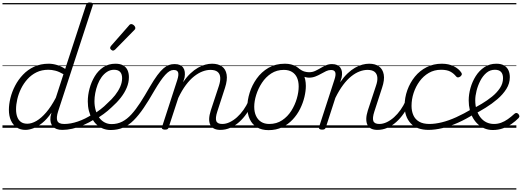

<svg xmlns="http://www.w3.org/2000/svg" viewBox="-20 -1035 4226 1555"><path d="M186 17Q145 17 115 -3Q85 -23 68.5 -59.5Q52 -96 52 -146Q52 -190 64.5 -241Q77 -292 102.5 -341Q128 -390 166.5 -430.5Q205 -471 257 -495Q309 -519 375 -519Q408 -519 443.5 -508Q479 -497 508 -477L677 -994Q680 -1006 687 -1010.5Q694 -1015 707 -1015Q725 -1015 730 -1007.5Q735 -1000 730 -988L451 -134Q434 -81 444.5 -56Q455 -31 499 -31Q508 -31 512 -23.5Q516 -16 514.5 -7Q513 2 505.5 9.5Q498 17 484 17Q458 17 439 10Q420 3 408 -10.5Q396 -24 391 -43.5Q386 -63 389 -89L397 -123Q360 -69 321.5 -38.5Q283 -8 248.5 4.5Q214 17 186 17ZM201 -33Q236 -33 275 -55.5Q314 -78 354 -124.5Q394 -171 432 -243L494 -434Q458 -455 428.5 -462.5Q399 -470 372 -470Q318 -470 276 -449.5Q234 -429 202.5 -394Q171 -359 150.5 -317Q130 -275 120 -231.5Q110 -188 110 -150Q110 -114 120 -87.5Q130 -61 150 -47Q170 -33 201 -33ZM0 490H633V500H0ZM0 -20H633V0H0ZM0 -505H633V-500H0ZM0 -1010H633V-1000H0Z M486 17Q474 17 470 9.5Q466 2 469 -7Q472 -16 481 -23.5Q490 -31 502 -31Q552 -31 611 -51Q670 -71 730 -110Q737 -115 744 -111.5Q751 -108 755 -100.5Q759 -93 758 -84.5Q757 -76 750 -72Q702 -42 655.5 -22Q609 -2 566 7.5Q523 17 486 17ZM633 490V500ZM633 -20V0ZM633 -505V-500ZM633 -1010V-1000Z M727 -105Q761 -124 793 -148.5Q825 -173 851 -200Q886 -231 912 -264Q938 -297 953.5 -332Q969 -367 969 -402Q969 -435 953 -452.5Q937 -470 903 -470Q893 -470 888.5 -477Q884 -484 885.5 -494Q887 -504 894.5 -511.5Q902 -519 915 -519Q954 -519 978 -505Q1002 -491 1013 -466.5Q1024 -442 1024 -410Q1024 -367 1006.5 -325Q989 -283 957.5 -243Q926 -203 884 -166Q854 -137 819 -111.5Q784 -86 747 -65ZM633 490H1077V500H633ZM633 -20H1077V0H633ZM633 -505H1077V-500H633ZM633 -1010H1077V-1000H633Z M876 18Q844 18 815.5 7Q787 -4 764.5 -24.5Q742 -45 725.5 -73.5Q709 -102 700 -137.5Q691 -173 691 -214Q691 -265 705.5 -318.5Q720 -372 747.5 -417.5Q775 -463 817 -491Q859 -519 915 -519Q925 -519 928.5 -511.5Q932 -504 930 -494Q928 -484 921 -477Q914 -470 904 -470Q873 -470 847.5 -453.5Q822 -437 802.5 -410Q783 -383 770.5 -349.5Q758 -316 751.5 -281.5Q745 -247 745 -216Q745 -176 755 -141.5Q765 -107 783.5 -82Q802 -57 827.5 -43.5Q853 -30 884 -30Q931 -30 970 -50Q1009 -70 1044.5 -109Q1080 -148 1116 -203.5Q1152 -259 1193 -331Q1227 -389 1254 -425.5Q1281 -462 1304 -481.5Q1327 -501 1348 -508.5Q1369 -516 1392 -516Q1403 -516 1407.5 -509Q1412 -502 1410.5 -492.5Q1409 -483 1402 -475.5Q1395 -468 1384 -468Q1369 -468 1353 -458.5Q1337 -449 1318.5 -429Q1300 -409 1278 -377Q1256 -345 1229 -299Q1184 -220 1143.5 -160.5Q1103 -101 1063 -61Q1023 -21 977.5 -1.5Q932 18 876 18ZM1077 490H1202V500H1077ZM1077 -20H1202V0H1077ZM1077 -505H1202V-500H1077ZM1077 -1010H1202V-1000H1077Z M895 -625Q889 -625 880.5 -632Q872 -639 872 -646Q872 -650 873.5 -654Q875 -658 879 -663L1023 -827Q1028 -834 1033 -837Q1038 -840 1043 -840Q1050 -840 1058 -835Q1066 -830 1071 -822.5Q1076 -815 1076 -808Q1076 -803 1074.5 -799.5Q1073 -796 1068 -792L913 -634Q903 -625 895 -625Z M1764 17Q1735 17 1714.5 7Q1694 -3 1683.5 -23.5Q1673 -44 1674 -73Q1675 -102 1687 -140L1753 -340Q1766 -380 1763.5 -409Q1761 -438 1741.5 -453.5Q1722 -469 1684 -469Q1654 -469 1620.5 -456.5Q1587 -444 1552.5 -417Q1518 -390 1485.5 -346.5Q1453 -303 1424 -242L1346 -4Q1344 6 1337.5 10.5Q1331 15 1315 15Q1304 15 1296 10Q1288 5 1292 -6L1416 -388Q1429 -429 1422.5 -448.5Q1416 -468 1389 -468Q1379 -468 1374 -475.5Q1369 -483 1370 -492.5Q1371 -502 1378 -509Q1385 -516 1396 -516Q1420 -516 1437 -508.5Q1454 -501 1464 -486.5Q1474 -472 1476.5 -452.5Q1479 -433 1475 -408L1463 -369Q1492 -412 1522.5 -440.5Q1553 -469 1583.5 -486.5Q1614 -504 1643 -511.5Q1672 -519 1697 -519Q1747 -519 1777.5 -497Q1808 -475 1815.5 -431.5Q1823 -388 1802 -323L1740 -132Q1723 -80 1731.5 -55.5Q1740 -31 1780 -31Q1789 -31 1793 -23.5Q1797 -16 1795.5 -7Q1794 2 1786 9.5Q1778 17 1764 17ZM1202 490H1911V500H1202ZM1202 -20H1911V0H1202ZM1202 -505H1911V-500H1202ZM1202 -1010H1911V-1000H1202Z M1765 17Q1754 17 1749.5 9.5Q1745 2 1746.5 -7Q1748 -16 1756.5 -23.5Q1765 -31 1780 -31Q1810 -31 1840.5 -45.5Q1871 -60 1899.5 -85.5Q1928 -111 1952 -145Q1976 -179 1993 -217Q1998 -228 2006.5 -228Q2015 -228 2022 -220.5Q2029 -213 2025 -203Q2006 -157 1978.5 -117Q1951 -77 1917.5 -47Q1884 -17 1845.5 0Q1807 17 1765 17ZM1911 490V500ZM1911 -20V0ZM1911 -505V-500ZM1911 -1010V-1000Z M2155 19Q2099 19 2060.5 -4.5Q2022 -28 2002.5 -70.5Q1983 -113 1983 -168Q1983 -223 2002 -284Q2021 -345 2059 -398.5Q2097 -452 2154 -485.5Q2211 -519 2287 -519Q2341 -519 2379 -496.5Q2417 -474 2437 -433.5Q2457 -393 2457 -339Q2457 -298 2445.5 -249.5Q2434 -201 2410.5 -153.5Q2387 -106 2350.5 -67Q2314 -28 2265.5 -4.5Q2217 19 2155 19ZM2161 -31Q2220 -31 2265 -61Q2310 -91 2339.5 -138Q2369 -185 2384 -237Q2399 -289 2399 -334Q2399 -376 2385.5 -406Q2372 -436 2345 -452.5Q2318 -469 2279 -469Q2221 -469 2176.5 -440Q2132 -411 2101.5 -364.5Q2071 -318 2055 -266.5Q2039 -215 2039 -170Q2039 -128 2053.5 -96.5Q2068 -65 2095 -48Q2122 -31 2161 -31ZM1911 490H2512V500H1911ZM1911 -20H2512V0H1911ZM1911 -505H2512V-500H1911ZM1911 -1010H2512V-1000H1911Z M2482 -406Q2467 -406 2449 -411.5Q2431 -417 2414 -425.5Q2397 -434 2384 -445Q2376 -452 2374 -460.5Q2372 -469 2375 -476Q2378 -483 2384.5 -485.5Q2391 -488 2399 -481Q2426 -461 2446 -455.5Q2466 -450 2483 -450Q2510 -450 2532.5 -460.5Q2555 -471 2576 -483.5Q2597 -496 2619.5 -506Q2642 -516 2668 -516Q2677 -516 2681 -509Q2685 -502 2683.5 -492.5Q2682 -483 2676 -475.5Q2670 -468 2660 -468Q2641 -468 2621.5 -459Q2602 -450 2580.5 -437.5Q2559 -425 2534.5 -415.5Q2510 -406 2482 -406ZM2513 490V500ZM2513 -20V0ZM2513 -505V-500ZM2513 -1010V-1000Z M3037 17Q3007 17 2986.5 7Q2966 -3 2956 -23.5Q2946 -44 2946.5 -73Q2947 -102 2959 -140L3025 -340Q3039 -380 3036 -409Q3033 -438 3013.5 -453.5Q2994 -469 2956 -469Q2926 -469 2892.5 -456.5Q2859 -444 2825 -417Q2791 -390 2758.5 -346.5Q2726 -303 2696 -242L2619 -4Q2616 6 2609.5 10.5Q2603 15 2588 15Q2576 15 2568.5 10Q2561 5 2564 -6L2688 -388Q2702 -429 2695.5 -448.5Q2689 -468 2662 -468Q2651 -468 2646.5 -475.5Q2642 -483 2643 -492.5Q2644 -502 2651 -509Q2658 -516 2669 -516Q2693 -516 2710 -508.5Q2727 -501 2737 -486.5Q2747 -472 2749.5 -452.5Q2752 -433 2747 -408L2735 -369Q2765 -412 2795 -440.5Q2825 -469 2855.5 -486.5Q2886 -504 2915 -511.5Q2944 -519 2970 -519Q3019 -519 3049.5 -497Q3080 -475 3088 -431.5Q3096 -388 3074 -323L3012 -132Q2995 -80 3003.5 -55.5Q3012 -31 3052 -31Q3061 -31 3065 -23.5Q3069 -16 3067.5 -7Q3066 2 3058.5 9.5Q3051 17 3037 17ZM2512 490H3183V500H2512ZM2512 -20H3183V0H2512ZM2512 -505H3183V-500H2512ZM2512 -1010H3183V-1000H2512Z M3037 17Q3026 17 3021.5 9.5Q3017 2 3018.5 -7Q3020 -16 3028.5 -23.5Q3037 -31 3052 -31Q3082 -31 3112.5 -45.5Q3143 -60 3171.5 -85.5Q3200 -111 3224 -145Q3248 -179 3265 -217Q3270 -228 3278.5 -228Q3287 -228 3294 -220.5Q3301 -213 3297 -203Q3278 -157 3250.5 -117Q3223 -77 3189.5 -47Q3156 -17 3117.5 0Q3079 17 3037 17ZM3183 490V500ZM3183 -20V0ZM3183 -505V-500ZM3183 -1010V-1000Z M3452 17Q3355 17 3306 -36.5Q3257 -90 3257 -178Q3257 -244 3279 -305Q3301 -366 3340.5 -414.5Q3380 -463 3435.5 -491Q3491 -519 3558 -519Q3614 -519 3655 -498.5Q3696 -478 3716 -447Q3722 -438 3720 -431Q3718 -424 3708 -415Q3697 -408 3689 -408Q3681 -408 3674 -416Q3655 -440 3627.5 -455Q3600 -470 3552 -470Q3497 -470 3453 -444.5Q3409 -419 3378 -376.5Q3347 -334 3330 -282.5Q3313 -231 3313 -177Q3313 -136 3327.5 -102.5Q3342 -69 3374 -50Q3406 -31 3459 -31Q3469 -31 3473.5 -23.5Q3478 -16 3477 -6.5Q3476 3 3469.5 10Q3463 17 3452 17ZM3183 490H3718V500H3183ZM3183 -20H3718V0H3183ZM3183 -505H3718V-500H3183ZM3183 -1010H3718V-1000H3183Z M3449 17Q3439 17 3434.5 10Q3430 3 3431 -6.5Q3432 -16 3439 -23.5Q3446 -31 3457 -31Q3504 -31 3559 -44.5Q3614 -58 3675.5 -86Q3737 -114 3803 -153Q3811 -158 3817.5 -154.5Q3824 -151 3828 -143Q3832 -135 3830.5 -126Q3829 -117 3821 -112Q3754 -70 3689 -41Q3624 -12 3563.5 2.5Q3503 17 3449 17ZM3718 490V500ZM3718 -20V0ZM3718 -505V-500ZM3718 -1010V-1000Z M3971 18Q3937 18 3907.5 6.5Q3878 -5 3853.5 -26.5Q3829 -48 3811.5 -78Q3794 -108 3785 -144.5Q3776 -181 3776 -222Q3776 -271 3790.5 -322.5Q3805 -374 3833 -418.5Q3861 -463 3903 -491Q3945 -519 4000 -519Q4039 -519 4063 -504.5Q4087 -490 4098 -465.5Q4109 -441 4109 -410Q4109 -359 4081 -314.5Q4053 -270 4008.5 -232Q3964 -194 3913 -162.5Q3862 -131 3815 -107L3798 -147Q3837 -168 3881.5 -194.5Q3926 -221 3965 -252.5Q4004 -284 4029 -321.5Q4054 -359 4054 -402Q4054 -435 4038 -452.5Q4022 -470 3988 -470Q3949 -470 3919.5 -445Q3890 -420 3870 -381Q3850 -342 3839.5 -300Q3829 -258 3829 -223Q3829 -179 3840.5 -143.5Q3852 -108 3872.5 -82.5Q3893 -57 3920.5 -44Q3948 -31 3981 -31Q4011 -31 4038.5 -41Q4066 -51 4093 -70Q4120 -89 4146 -113Q4155 -121 4163 -120Q4171 -119 4177 -113Q4184 -106 4186 -97Q4188 -88 4180 -79Q4156 -54 4123.5 -31.5Q4091 -9 4053 4.5Q4015 18 3971 18ZM3718 490H4162V500H3718ZM3718 -20H4162V0H3718ZM3718 -505H4162V-500H3718ZM3718 -1010H4162V-1000H3718Z"/></svg>

Font: Playwrite MX Guides
Style: Regular
Weight: 400
Designer: Veronika Burian, José Scaglione
Foundry: TypeTogether
Version: Version 1.003